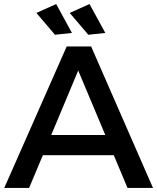

<svg xmlns="http://www.w3.org/2000/svg" viewBox="-20 -930 778 950"><path d="M310 -700H431L737 0H611L543 -162H192L124 0H1ZM501 -262 367 -581 233.5 -262ZM423 -910 501 -767 417 -758 325 -866ZM258 -910 336 -767 252 -758 160 -866Z"/></svg>

Font: Argentum Sans
Style: Regular
Weight: 400
Designer: Julieta Ulanovsky, Owen Earl, Chris M. Simpson, Rasmus Andersson, Cristiano Sobral
Foundry: The Argentum Sans Project Authors
Version: Version 3.135; ttfautohint (v1.8.4.7-5d5b-dirty)